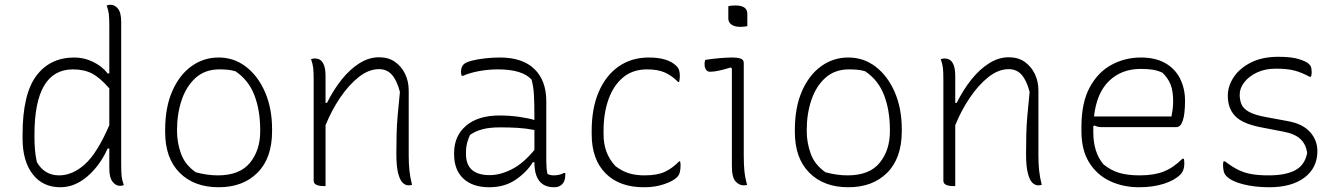

<svg xmlns="http://www.w3.org/2000/svg" viewBox="-20 -778 5640 808"><path d="M293 -536Q334 -536 372 -517.5Q410 -499 433 -469H440V-668Q440 -703 438 -719Q436 -735 429 -755Q437 -758 445 -758Q463 -758 476.5 -741.5Q490 -725 490 -685V-86Q490 -51 492 -35Q494 -19 501 1Q494 4 485 4Q467 4 453.5 -13.5Q440 -31 440 -69V-153H433Q400 -80 347 -35Q294 10 234 10Q160 10 117.5 -45Q75 -100 75 -195V-212Q75 -381 132.5 -458.5Q190 -536 293 -536ZM135 -96Q167 -40 229 -40Q285 -40 337 -86.5Q389 -133 440 -251V-406Q401 -451 367.5 -468.5Q334 -486 287 -486Q125 -486 125 -211V-202Q125 -176 127 -150Q129 -124 135 -96Z M900 -536Q965 -536 1015.5 -497Q1066 -458 1095.5 -390Q1125 -322 1125 -234V-226Q1125 -113 1064 -51.5Q1003 10 900 10Q797 10 736 -51Q675 -112 675 -223V-231Q675 -326 705 -394.5Q735 -463 786 -499.5Q837 -536 900 -536ZM903 -486Q843 -486 803.5 -450.5Q764 -415 744.5 -357Q725 -299 725 -231V-225Q725 -179 741.5 -132Q758 -85 804 -53Q852 -40 897 -40Q989 -40 1032 -93Q1075 -146 1075 -225V-231Q1075 -314 1050.5 -377.5Q1026 -441 971 -478Q955 -483 938 -484.5Q921 -486 903 -486Z M1350 5H1340Q1324 5 1312 0Q1300 -5 1300 -18V-442Q1300 -477 1298 -493Q1296 -509 1289 -529Q1297 -532 1305 -532Q1350 -532 1350 -459V-345H1356Q1384 -401 1418.5 -444Q1453 -487 1493 -512Q1533 -537 1575 -537Q1615 -537 1642.5 -517.5Q1670 -498 1685 -466.5Q1700 -435 1700 -397V-124Q1700 -89 1703 -60.5Q1706 -32 1714 0Q1710 1 1706.5 1.5Q1703 2 1699 2Q1686 2 1674.5 -9Q1663 -20 1655.5 -49Q1648 -78 1648 -130Q1648 -177 1649 -214Q1650 -251 1653.5 -292Q1657 -333 1663 -391Q1651 -438 1630 -462.5Q1609 -487 1575 -487Q1532 -487 1490 -454Q1448 -421 1411.5 -367Q1375 -313 1350 -251Z M2279 -352V-100Q2279 -84 2280 -72Q2281 -60 2284 -46Q2296 -40 2310 -40Q2335 -40 2353 -50H2359V-43Q2359 -16 2346 -3Q2340 3 2332 6.5Q2324 10 2312 10Q2229 10 2229 -95H2222Q2197 -54 2150.5 -22Q2104 10 2039 10Q1969 10 1930 -26.5Q1891 -63 1891 -129V-134Q1891 -206 1941.5 -249Q1992 -292 2082 -292Q2126 -292 2166.5 -286Q2207 -280 2229 -273Q2229 -343 2227 -378.5Q2225 -414 2217 -443Q2178 -486 2076 -486Q2034 -486 1994.5 -478.5Q1955 -471 1929 -459H1923Q1920 -467 1920 -475Q1920 -496 1931 -507Q1940 -516 1965 -522.5Q1990 -529 2022 -532.5Q2054 -536 2084 -536Q2179 -536 2229 -487.5Q2279 -439 2279 -352ZM1941 -130Q1941 -41 2041 -41Q2085 -41 2133.5 -65.5Q2182 -90 2229 -147V-231Q2193 -238 2157.5 -240Q2122 -242 2085 -242Q2039 -242 2008.5 -233.5Q1978 -225 1958 -210Q1951 -196 1946 -177.5Q1941 -159 1941 -133Z M2711 -536Q2791 -536 2827 -500Q2835 -492 2838 -482Q2841 -472 2841 -458Q2841 -447 2838 -433H2834Q2806 -461 2776.5 -473.5Q2747 -486 2703 -486Q2643 -486 2602.5 -452.5Q2562 -419 2541 -360.5Q2520 -302 2520 -228V-212Q2520 -132 2570 -79Q2597 -58 2626 -49Q2655 -40 2692 -40Q2746 -40 2778 -55Q2810 -70 2838 -99H2842Q2843 -96 2843.5 -92Q2844 -88 2844 -82Q2844 -66 2841 -53.5Q2838 -41 2829 -32Q2813 -16 2775 -3Q2737 10 2693 10Q2588 11 2529 -48Q2470 -107 2470 -213V-228Q2470 -322 2499.5 -391Q2529 -460 2583 -498Q2637 -536 2711 -536Z M3060 -80V-490L3055 -494Q3033 -487 3009 -481.5Q2985 -476 2968 -476Q2957 -476 2951 -485Q2945 -494 2945 -508Q2945 -519 2948 -526Q2980 -531 3010.5 -533.5Q3041 -536 3063 -536Q3083 -536 3096.5 -531.5Q3110 -527 3110 -513V-124Q3110 -89 3112.5 -60.5Q3115 -32 3124 0Q3120 1 3116.5 1.5Q3113 2 3109 2Q3091 2 3075.5 -14.5Q3060 -31 3060 -80ZM3045 -752Q3057 -755 3075 -755Q3125 -755 3125 -720V-668Q3113 -665 3095 -665Q3072 -665 3058.5 -674.5Q3045 -684 3045 -700Z M3550 -536Q3615 -536 3665.5 -497Q3716 -458 3745.5 -390Q3775 -322 3775 -234V-226Q3775 -113 3714 -51.5Q3653 10 3550 10Q3447 10 3386 -51Q3325 -112 3325 -223V-231Q3325 -326 3355 -394.5Q3385 -463 3436 -499.5Q3487 -536 3550 -536ZM3553 -486Q3493 -486 3453.5 -450.5Q3414 -415 3394.5 -357Q3375 -299 3375 -231V-225Q3375 -179 3391.5 -132Q3408 -85 3454 -53Q3502 -40 3547 -40Q3639 -40 3682 -93Q3725 -146 3725 -225V-231Q3725 -314 3700.5 -377.5Q3676 -441 3621 -478Q3605 -483 3588 -484.5Q3571 -486 3553 -486Z M4000 5H3990Q3974 5 3962 0Q3950 -5 3950 -18V-442Q3950 -477 3948 -493Q3946 -509 3939 -529Q3947 -532 3955 -532Q4000 -532 4000 -459V-345H4006Q4034 -401 4068.5 -444Q4103 -487 4143 -512Q4183 -537 4225 -537Q4265 -537 4292.5 -517.5Q4320 -498 4335 -466.5Q4350 -435 4350 -397V-124Q4350 -89 4353 -60.5Q4356 -32 4364 0Q4360 1 4356.5 1.5Q4353 2 4349 2Q4336 2 4324.5 -9Q4313 -20 4305.5 -49Q4298 -78 4298 -130Q4298 -177 4299 -214Q4300 -251 4303.5 -292Q4307 -333 4313 -391Q4301 -438 4280 -462.5Q4259 -487 4225 -487Q4182 -487 4140 -454Q4098 -421 4061.5 -367Q4025 -313 4000 -251Z M4781 -536Q4843 -536 4884.5 -512Q4926 -488 4946.5 -446.5Q4967 -405 4967 -354V-350Q4967 -325 4964 -300.5Q4961 -276 4953 -259.5Q4945 -243 4930 -243H4616Q4598 -243 4586 -250L4581 -247Q4581 -243 4581 -237V-220Q4581 -180 4591.5 -146Q4602 -112 4624 -86Q4655 -61 4690 -50.5Q4725 -40 4777 -40Q4836 -40 4877 -56Q4918 -72 4956 -110H4962Q4963 -107 4963.5 -102Q4964 -97 4964 -89Q4964 -60 4947 -43Q4923 -19 4877.5 -4.5Q4832 10 4773 10Q4707 10 4652 -15.5Q4597 -41 4564 -93.5Q4531 -146 4531 -226V-244Q4531 -346 4566 -410.5Q4601 -475 4658 -505.5Q4715 -536 4781 -536ZM4780 -488Q4700 -488 4647.5 -437.5Q4595 -387 4584 -288H4910Q4913 -303 4915 -318.5Q4917 -334 4917 -351Q4917 -396 4906 -423Q4895 -450 4872 -472Q4853 -481 4832 -484.5Q4811 -488 4780 -488Z M5319 -40Q5390 -40 5430.5 -61.5Q5471 -83 5481 -134Q5476 -171 5452.5 -193Q5429 -215 5381 -224L5288 -242Q5209 -257 5178 -289.5Q5147 -322 5147 -375Q5147 -416 5172 -453.5Q5197 -491 5244.5 -515Q5292 -539 5360 -539Q5416 -539 5447 -529Q5478 -519 5488 -509Q5496 -502 5498 -493Q5500 -484 5500 -473Q5500 -463 5497 -455H5491Q5458 -473 5428 -481Q5398 -489 5349 -489Q5304 -489 5270 -473Q5236 -457 5216.5 -432Q5197 -407 5197 -379Q5197 -359 5204 -340.5Q5211 -322 5235 -308Q5259 -294 5309 -285L5401 -268Q5462 -257 5493 -222.5Q5524 -188 5524 -142Q5524 -72 5470 -31Q5416 10 5321 10Q5261 10 5211.5 -2.5Q5162 -15 5141 -37Q5132 -46 5129.5 -59Q5127 -72 5127 -83Q5127 -93 5129 -99H5135Q5165 -76 5191.5 -63Q5218 -50 5248.5 -45Q5279 -40 5319 -40Z"/></svg>

Font: Recursive Sn Csl St Lt
Style: Regular
Weight: 300
Version: Version 1.079;hotconv 1.0.112;makeotfexe 2.5.65598; ttfautoh